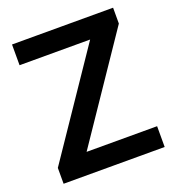

<svg xmlns="http://www.w3.org/2000/svg" viewBox="-129 -810 837 914"><g transform="rotate(-20 289.5 -353.5)"><path d="M37.7 -80.3 428 -656.3 453 -602H33.7V-707H545.7V-626.7L153.7 -48L129.3 -105.3H549.7V0H37.7Z"/></g></svg>

Font: 42dot Sans Light
Style: Regular
Weight: 300
Designer: 42dot
Version: Version 1.000